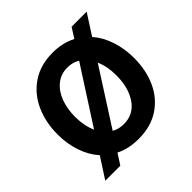

<svg xmlns="http://www.w3.org/2000/svg" viewBox="-198 -919 1137 1137"><g transform="rotate(-45 371.0 -350.0)"><path d="M49 -350Q49 -451 86 -533.5Q123 -616 195.5 -665Q268 -714 371 -714Q454 -714 519 -680L559 -743H685L602 -614Q645 -565 667.5 -496.5Q690 -428 690 -350Q690 -249 653 -167.5Q616 -86 544 -39Q472 8 371 8Q286 8 224 -24L181 43H55L139 -87Q95 -136 72 -204Q49 -272 49 -350ZM196 -351Q196 -276 222 -218L448 -569Q415 -590 370 -590Q315 -590 275.5 -557.5Q236 -525 216 -471Q196 -417 196 -351ZM370 -116Q452 -116 497.5 -182.5Q543 -249 543 -352Q543 -427 518 -483L295 -135Q328 -116 370 -116Z"/></g></svg>

Font: Lopes Sans
Style: Bold
Weight: 700
Designer: Gabriel Lam, Diego Maldonado
Foundry: TypeRant, Foresti Design
Version: Version 4.000